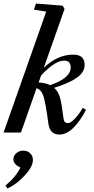

<svg xmlns="http://www.w3.org/2000/svg" viewBox="-20 -745 528 1079"><path d="M0 0 239.7 -679.7 170.4 -690.9 182.1 -725.1 332 -712.9 342.8 -694.8 226.1 -364.3Q303.2 -438 392.1 -438Q455.6 -438 455.6 -380.4Q455.6 -339.8 413.1 -309.1Q370.6 -278.3 284.2 -251.5Q308.1 -230.5 317.9 -194.1Q327.6 -157.7 335.9 -85.9Q337.9 -66.9 343.8 -60.1Q349.6 -53.2 361.8 -53.2Q377 -53.2 400.6 -77.9Q424.3 -102.5 445.3 -139.2L463.4 -127.9Q431.2 -64.5 392.3 -26.6Q353.5 11.2 314 11.2Q259.8 11.2 252 -50.3Q237.3 -159.7 225.6 -200Q213.9 -240.2 185.5 -249.5L97.7 0ZM339.8 -404.3Q289.1 -404.3 210.9 -321.3L197.3 -281.7Q237.3 -278.8 261.7 -266.6Q377.4 -305.7 377.4 -366.2Q377.4 -404.3 339.8 -404.3ZM21 314 11.2 297.4Q70.3 248.5 94.7 196.3Q55.2 178.2 55.2 150.4Q55.2 129.9 71.8 115.7Q88.4 101.6 111.3 101.6Q134.8 101.6 149.9 116.7Q165 131.8 165 153.3Q165 191.9 120.6 238.8Q99.6 263.2 71.8 284.2Q43.9 305.2 21 314Z"/></svg>

Font: Elstob 14pt SemiBold
Style: Italic
Weight: 600
Italic angle: -20°
Designer: Peter S. Baker
Version: Version 1.015